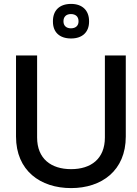

<svg xmlns="http://www.w3.org/2000/svg" viewBox="-20 -954 703 983"><path d="M62 -670V-255C62 -80 187 9 344 9C500 9 624 -80 624 -255V-670H517V-250C517 -141 446 -88 344 -88C242 -88 170 -141 170 -250V-670ZM251 -843C251 -790 284 -757 344 -757C402 -757 436 -790 436 -843V-846C436 -900 402 -934 344 -934C284 -934 251 -900 251 -846ZM305 -844V-846C305 -868 319 -882 343 -882C368 -882 382 -868 382 -846V-844C382 -823 368 -809 343 -809C319 -809 305 -823 305 -844Z"/></svg>

Font: LT Wave Text Medium
Style: Regular
Weight: 500
Designer: Daniel Lyons
Version: Version 2.5 (Glyphs App)